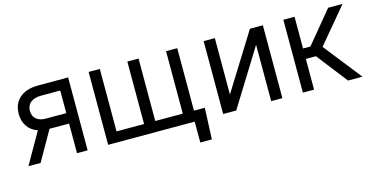

<svg xmlns="http://www.w3.org/2000/svg" viewBox="-72 -888 2699 1388"><g transform="rotate(-15 1277.5 -194.0)"><path d="M404.8 0V-221.6H258.5L132.1 0H41.2L174.4 -233Q125 -249.6 98 -288.5Q71 -327.4 71 -383.5Q71 -458.8 121.4 -502.1Q171.9 -545.5 259.9 -545.5H484.4V0ZM404.8 -299.7V-468.8H259.9Q210.9 -468.8 182.9 -446Q154.8 -423.3 154.8 -383.5Q154.8 -344.5 180.2 -322.1Q205.6 -299.7 250 -299.7Z M1382.1 -78.1 1372.2 156.2H1285.5V0H637.8V-545.5H721.6V-78.1H927.6V-545.5H1011.4V-78.1H1217.3V-545.5H1301.1V-78.1Z M1582.4 -123.6 1845.2 -545.5H1941.8V0H1858V-421.9L1596.6 0H1498.6V-545.5H1582.4Z M2095.2 0V-545.5H2179V-308.2H2234.4L2430.4 -545.5H2538.4L2318.2 -282.7L2541.2 0H2433.2L2254.3 -230.1H2179V0Z"/></g></svg>

Font: Inter Alia
Style: Regular
Weight: 400
Designer: Rasmus Andersson (Latin, Greek, Cyrillic etc.) and Evan from Shavian.info (Shavian, old style figures)
Foundry: Shavian.info
Version: Version 0.001;git-37ab20767